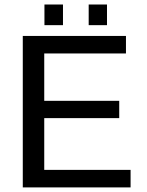

<svg xmlns="http://www.w3.org/2000/svg" viewBox="-20 -815 640 835"><path d="M79.1 0V-658.7H527.8V-582.5H172.4V-376.5H498.5V-301.3H172.4V-76.2H547.9V0ZM365.7 -705.6V-795.4H445.3V-705.6ZM173.3 -705.6V-795.4H253.9V-705.6Z"/></svg>

Font: Cousine
Style: Regular
Weight: 400
Monospace: yes
Designer: Steve Matteson
Foundry: Ascender Corporation
Version: Version 1.20